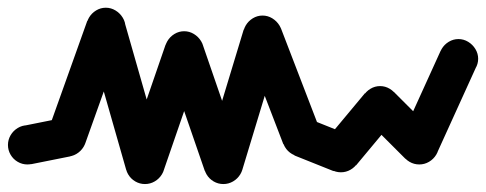

<svg xmlns="http://www.w3.org/2000/svg" viewBox="-20 -430 1240 490"><path d="M0.3 -60Q0.3 -46.7 7 -35.2Q13.7 -23.7 25.2 -17Q36.7 -10.3 50 -10.3Q63.3 -10.3 74.8 -17Q86.3 -23.7 93.3 -35.2Q100.3 -46.7 100.3 -60Q100.3 -73.3 93.3 -84.8Q86.3 -96.3 74.8 -103.3Q63.3 -110.3 50 -110.3Q36.7 -110.3 25.2 -103.3Q13.7 -96.3 7 -84.8Q0.3 -73.3 0.3 -60Z M40.3 -109 59.7 -11 159.7 -31 140.3 -129Z M100.3 -80Q100.3 -66.7 107 -55.2Q113.7 -43.7 125.2 -37Q136.7 -30.3 150 -30.3Q163.3 -30.3 174.8 -37Q186.3 -43.7 193.3 -55.2Q200.3 -66.7 200.3 -80Q200.3 -93.3 193.3 -104.8Q186.3 -116.3 174.8 -123.3Q163.3 -130.3 150 -130.3Q136.7 -130.3 125.2 -123.3Q113.7 -116.3 107 -104.8Q100.3 -93.3 100.3 -80Z M102.7 -96.7 197.3 -63.3 297.3 -343.3 202.7 -376.7Z M200.3 -360Q200.3 -346.7 207 -335.2Q213.7 -323.7 225.2 -317Q236.7 -310.3 250 -310.3Q263.3 -310.3 274.8 -317Q286.3 -323.7 293.3 -335.2Q300.3 -346.7 300.3 -360Q300.3 -373.3 293.3 -384.8Q286.3 -396.3 274.8 -403.3Q263.3 -410.3 250 -410.3Q236.7 -410.3 225.2 -403.3Q213.7 -396.3 207 -384.8Q200.3 -373.3 200.3 -360Z M298 -373.3 202 -346.7 302 3.3 398 -23.3Z M300.3 -10Q300.3 3.3 307 14.8Q313.7 26.3 325.2 33Q336.7 39.7 350 39.7Q363.3 39.7 374.8 33Q386.3 26.3 393.3 14.8Q400.3 3.3 400.3 -10Q400.3 -23.3 393.3 -34.8Q386.3 -46.3 374.8 -53.3Q363.3 -60.3 350 -60.3Q336.7 -60.3 325.2 -53.3Q313.7 -46.3 307 -34.8Q300.3 -23.3 300.3 -10Z M302.7 -26.3 397.3 6.3 497.3 -283.7 402.7 -316.3Z M400.3 -300Q400.3 -286.7 407 -275.2Q413.7 -263.7 425.2 -257Q436.7 -250.3 450 -250.3Q463.3 -250.3 474.8 -257Q486.3 -263.7 493.3 -275.2Q500.3 -286.7 500.3 -300Q500.3 -313.3 493.3 -324.8Q486.3 -336.3 474.8 -343.3Q463.3 -350.3 450 -350.3Q436.7 -350.3 425.2 -343.3Q413.7 -336.3 407 -324.8Q400.3 -313.3 400.3 -300Z M497.3 -316.3 402.7 -283.7 502.7 6.3 597.3 -26.3Z M500.3 -10Q500.3 3.3 507 14.8Q513.7 26.3 525.2 33Q536.7 39.7 550 39.7Q563.3 39.7 574.8 33Q586.3 26.3 593.3 14.8Q600.3 3.3 600.3 -10Q600.3 -23.3 593.3 -34.8Q586.3 -46.3 574.8 -53.3Q563.3 -60.3 550 -60.3Q536.7 -60.3 525.2 -53.3Q513.7 -46.3 507 -34.8Q500.3 -23.3 500.3 -10Z M502 -24.7 598 4.7 698 -325.3 602 -354.7Z M600.3 -340Q600.3 -326.7 607 -315.2Q613.7 -303.7 625.2 -297Q636.7 -290.3 650 -290.3Q663.3 -290.3 674.8 -297Q686.3 -303.7 693.3 -315.2Q700.3 -326.7 700.3 -340Q700.3 -353.3 693.3 -364.8Q686.3 -376.3 674.8 -383.3Q663.3 -390.3 650 -390.3Q636.7 -390.3 625.2 -383.3Q613.7 -376.3 607 -364.8Q600.3 -353.3 600.3 -340Z M697 -357.7 603 -322.3 703 -62.3 797 -97.7Z M700.3 -80Q700.3 -66.7 707 -55.2Q713.7 -43.7 725.2 -37Q736.7 -30.3 750 -30.3Q763.3 -30.3 774.8 -37Q786.3 -43.7 793.3 -55.2Q800.3 -66.7 800.3 -80Q800.3 -93.3 793.3 -104.8Q786.3 -116.3 774.8 -123.3Q763.3 -130.3 750 -130.3Q736.7 -130.3 725.2 -123.3Q713.7 -116.3 707 -104.8Q700.3 -93.3 700.3 -80Z M768.7 -126.7 731.3 -33.3 831.3 6.7 868.7 -86.7Z M800.3 -40Q800.3 -26.7 807 -15.2Q813.7 -3.7 825.2 3Q836.7 9.7 850 9.7Q863.3 9.7 874.8 3Q886.3 -3.7 893.3 -15.2Q900.3 -26.7 900.3 -40Q900.3 -53.3 893.3 -64.8Q886.3 -76.3 874.8 -83.3Q863.3 -90.3 850 -90.3Q836.7 -90.3 825.2 -83.3Q813.7 -76.3 807 -64.8Q800.3 -53.3 800.3 -40Z M811.3 -72 888.7 -8 988.7 -128 911.3 -192Z M900.3 -160Q900.3 -146.7 907 -135.2Q913.7 -123.7 925.2 -117Q936.7 -110.3 950 -110.3Q963.3 -110.3 974.8 -117Q986.3 -123.7 993.3 -135.2Q1000.3 -146.7 1000.3 -160Q1000.3 -173.3 993.3 -184.8Q986.3 -196.3 974.8 -203.3Q963.3 -210.3 950 -210.3Q936.7 -210.3 925.2 -203.3Q913.7 -196.3 907 -184.8Q900.3 -173.3 900.3 -160Z M985.3 -195.3 914.7 -124.7 1014.7 -24.7 1085.3 -95.3Z M1000.3 -60Q1000.3 -46.7 1007 -35.2Q1013.7 -23.7 1025.2 -17Q1036.7 -10.3 1050 -10.3Q1063.3 -10.3 1074.8 -17Q1086.3 -23.7 1093.3 -35.2Q1100.3 -46.7 1100.3 -60Q1100.3 -73.3 1093.3 -84.8Q1086.3 -96.3 1074.8 -103.3Q1063.3 -110.3 1050 -110.3Q1036.7 -110.3 1025.2 -103.3Q1013.7 -96.3 1007 -84.8Q1000.3 -73.3 1000.3 -60Z M1004.7 -80.7 1095.3 -39.3 1195.3 -259.3 1104.7 -300.7Z M1100.3 -280Q1100.3 -266.7 1107 -255.2Q1113.7 -243.7 1125.2 -237Q1136.7 -230.3 1150 -230.3Q1163.3 -230.3 1174.8 -237Q1186.3 -243.7 1193.3 -255.2Q1200.3 -266.7 1200.3 -280Q1200.3 -293.3 1193.3 -304.8Q1186.3 -316.3 1174.8 -323.3Q1163.3 -330.3 1150 -330.3Q1136.7 -330.3 1125.2 -323.3Q1113.7 -316.3 1107 -304.8Q1100.3 -293.3 1100.3 -280Z"/></svg>

Font: Linefont Thin
Style: Regular
Weight: 100
Monospace: yes
Version: Version 3.002;gftools[0.9.33]